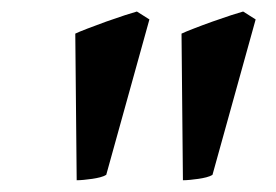

<svg xmlns="http://www.w3.org/2000/svg" viewBox="-20 -718 475 330"><path d="M162.6 -417.5Q158.7 -415 152.1 -413.3Q145.5 -411.6 138.4 -410.6Q131.3 -409.7 124.3 -408.9Q117.2 -408.2 111.8 -408.2L109.4 -660.2Q115.2 -663.1 130.4 -668.9Q145.5 -674.8 162.6 -680.9Q179.7 -687 194.8 -691.9Q210 -696.8 215.3 -698.2L236.8 -684.6ZM345.2 -417.5Q341.3 -415 334.7 -413.3Q328.1 -411.6 321 -410.6Q314 -409.7 306.9 -408.9Q299.8 -408.2 294.4 -408.2L292 -660.2Q297.9 -663.1 313 -668.9Q328.1 -674.8 345.2 -680.9Q362.3 -687 377.4 -691.9Q392.6 -696.8 397.9 -698.2L419.4 -684.6Z"/></svg>

Font: Gentium Basic
Style: Bold Italic
Weight: 700
Italic angle: -8°
Designer: J. Victor Gaultney and Annie Olsen
Foundry: SIL International
Version: Version 1.102; 2013; Maintenance release